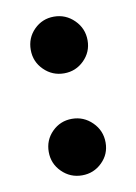

<svg xmlns="http://www.w3.org/2000/svg" viewBox="-59 -460 372 524"><g transform="rotate(-10 126.5 -198.0)"><path d="M127.4 -260.7Q94.7 -260.7 71.5 -283.7Q48.3 -306.6 48.3 -339.4Q48.3 -372.6 71 -395.3Q93.8 -418 126 -418Q158.7 -418 182.1 -394.8Q205.6 -371.6 205.6 -338.4Q205.6 -306.2 182.6 -283.4Q159.7 -260.7 127.4 -260.7ZM127.4 22Q94.7 22 71.5 -1Q48.3 -23.9 48.3 -56.6Q48.3 -89.4 71 -112.1Q93.8 -134.8 126 -134.8Q158.7 -134.8 182.1 -111.6Q205.6 -88.4 205.6 -55.2Q205.6 -22.9 182.6 -0.5Q159.7 22 127.4 22Z"/></g></svg>

Font: Elstob 18pt
Style: Bold
Weight: 700
Designer: Peter S. Baker
Version: Version 1.015